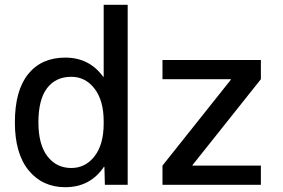

<svg xmlns="http://www.w3.org/2000/svg" viewBox="-20 -770 1179 800"><path d="M512 -750V0H417L415 -75H413Q356 10 252 10Q157 10 99.5 -60Q42 -130 42 -260Q42 -393 97.5 -461.5Q153 -530 252 -530Q352 -530 410 -450H412V-750ZM657 -520H1067V-440L782 -82V-80H1067V0H657V-80L942 -438V-440H657ZM140 -260Q140 -168 177.5 -119Q215 -70 277 -70Q336 -70 374 -119Q412 -168 412 -255V-265Q412 -351 374 -400.5Q336 -450 277 -450Q212 -450 176 -402.5Q140 -355 140 -260Z"/></svg>

Font: M PLUS 1p Medium
Style: Regular
Weight: 500
Version: Version 1.062